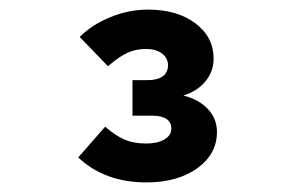

<svg xmlns="http://www.w3.org/2000/svg" viewBox="-20 -725 640 400"><path d="M285 -345Q198 -345 143 -397L199 -461Q221 -442 240 -434Q259 -426 284 -426Q308 -426 322.5 -434.5Q337 -443 337 -457Q337 -470 327 -477Q317 -484 298 -484H256V-558H287Q308 -558 319 -566Q330 -574 330 -589Q330 -604 317.5 -613.5Q305 -623 284 -623Q263 -623 245.5 -615Q228 -607 205 -587L146 -648Q172 -674 210.5 -689.5Q249 -705 288 -705Q349 -705 387 -676.5Q425 -648 425 -603Q425 -576 408 -555.5Q391 -535 362 -526Q394 -518 413 -498Q432 -478 432 -450Q432 -404 391 -374.5Q350 -345 285 -345Z"/></svg>

Font: Red Hat Mono
Style: Regular
Weight: 300
Monospace: yes
Designer: Pentagram, MCKL
Foundry: Pentagram, MCKL
Version: Version 1.023